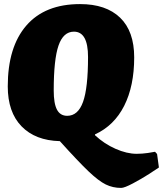

<svg xmlns="http://www.w3.org/2000/svg" viewBox="-20 -679 798 940"><path d="M758 141Q747 149 709.5 173Q672 197 630.5 219Q589 241 573 241Q532 241 497.5 224Q463 207 413.5 160Q364 113 273 12Q153 9 85.5 -60.5Q18 -130 18 -256Q18 -449 109 -554Q200 -659 372 -659Q499 -659 568 -592.5Q637 -526 637 -398Q637 -258 588 -161Q539 -64 445 -21V-17Q490 25 545.5 49.5Q601 74 649 74Q676 74 703.5 70Q731 66 739 64L749 75ZM309 -112Q362 -112 386.5 -180Q411 -248 411 -400Q411 -524 342 -524Q290 -524 266.5 -456Q243 -388 243 -236Q243 -172 259 -142Q275 -112 309 -112Z"/></svg>

Font: Alegreya Black
Style: Italic
Weight: 900
Italic angle: -7°
Designer: Juan Pablo del Peral
Foundry: Huerta Tipografica
Version: Version 2.007; ttfautohint (v1.6)